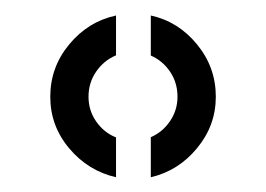

<svg xmlns="http://www.w3.org/2000/svg" viewBox="-20 -828 352 254"><path d="M133.5 -593.5Q96.5 -602 71.5 -631.8Q46.5 -661.5 46.5 -700Q46.5 -739 71.5 -769.2Q96.5 -799.5 133.5 -807.5V-754.8Q117.5 -748.1 107.3 -733.4Q97.1 -718.7 97.1 -700Q97.1 -681.8 107.3 -667.2Q117.5 -652.6 133.5 -646.2ZM179.5 -593.5V-646.5Q194.9 -653.1 204.9 -667.7Q214.8 -682.3 214.8 -700Q214.8 -718.7 204.9 -733.3Q194.9 -747.9 179.5 -754.5V-807.5Q216 -799.5 240.7 -769.2Q265.5 -739 265.5 -700Q265.5 -662 240.7 -632Q216 -602 179.5 -593.5Z"/></svg>

Font: Big Shoulders Stencil Text Thin
Style: Regular
Weight: 100
Designer: Patric King
Foundry: XO Type Co
Version: Version 2.001